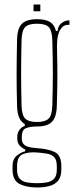

<svg xmlns="http://www.w3.org/2000/svg" viewBox="-20 -690 338 850"><path d="M143.5 140Q96.5 140 66 124Q35.5 108 35.5 60Q35.5 56 35.5 52.8Q35.5 49.5 35.5 46Q35.5 14.5 54.5 -1Q73.5 -16.5 91.5 -20V-28Q73.5 -37 65 -48.2Q56.5 -59.5 56.5 -76Q56.5 -78.5 56.5 -80.2Q56.5 -82 56.5 -84Q56.5 -103.5 67.5 -116.8Q78.5 -130 89.5 -132V-141Q72.5 -151 64.5 -170.2Q56.5 -189.5 55.5 -220Q54.5 -262.5 54 -295.2Q53.5 -328 53.5 -359.5Q53.5 -391 54 -427.5Q54.5 -464 55.5 -514Q56 -546.5 64.8 -566.5Q73.5 -586.5 92.8 -595.8Q112 -605 143.5 -605Q181 -605 201 -593Q221 -581 227.5 -553H235.5Q235.5 -573.5 251.5 -586.8Q267.5 -600 287.5 -600V-580H280.5Q259.5 -580 246 -557.2Q232.5 -534.5 232.5 -491V-468Q233.5 -430.5 233.8 -400.8Q234 -371 234 -343.8Q234 -316.5 233.2 -286.8Q232.5 -257 231.5 -220Q230.5 -188 221.8 -168.2Q213 -148.5 194 -139.2Q175 -130 143.5 -130Q113 -130 94.8 -122.5Q76.5 -115 76.5 -84V-76Q76.5 -61.5 83.8 -52.8Q91 -44 105.8 -39.8Q120.5 -35.5 143.5 -34Q193 -31 222.2 -17Q251.5 -3 251.5 46Q251.5 49.5 251.5 52.8Q251.5 56 251.5 60Q251.5 92 237.8 109.2Q224 126.5 199.5 133.2Q175 140 143.5 140ZM143.5 121Q167.5 121 187.5 117.5Q207.5 114 219.5 101.2Q231.5 88.5 231.5 61Q231.5 57 231.5 53.2Q231.5 49.5 231.5 46Q231.5 17.5 219.8 5.5Q208 -6.5 188 -9.8Q168 -13 143.5 -15Q107 -18 81.2 -7.5Q55.5 3 55.5 46Q55.5 49.5 55.5 53.2Q55.5 57 55.5 61Q55.5 88.5 67.5 101.2Q79.5 114 99.5 117.5Q119.5 121 143.5 121ZM143.5 -150Q179.5 -150 194.8 -164.5Q210 -179 211.5 -220Q212.5 -254 213.2 -290.2Q214 -326.5 214 -364Q214 -401.5 213.2 -439.2Q212.5 -477 211.5 -514Q210 -556 195.2 -570.5Q180.5 -585 143.5 -585Q107 -585 92 -570.5Q77 -556 75.5 -514Q74.5 -477 74 -439.2Q73.5 -401.5 73.5 -364Q73.5 -326.5 74 -290.2Q74.5 -254 75.5 -220Q77 -179 92.2 -164.5Q107.5 -150 143.5 -150ZM128.5 -640V-670H158.5V-640Z"/></svg>

Font: Big Shoulders Display Thin Thin
Style: Regular
Weight: 250
Version: Version 2.002